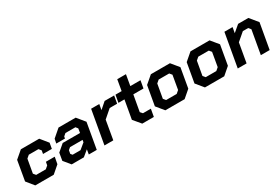

<svg xmlns="http://www.w3.org/2000/svg" viewBox="57 -1572 3604 2485"><g transform="rotate(-30 1858.5 -330.0)"><path d="M26 -110 77 -404 187 -498H461L552 -386L537 -302H405L414 -351L385 -386H241L200 -351L164 -147L193 -112H337L378 -147L387 -196H519L500 -94L391 0H115Z M577 -100 596 -212 697 -298H956L966 -361L941 -392H792L756 -361L751 -333H621L634 -398L750 -498H1006L1101 -382L1034 0H915L927 -71L841 0H659ZM850 -102 934 -171 940 -204H752L720 -177L711 -127L732 -102Z M1237 -498H1359L1344 -415L1439 -498H1581L1561 -386H1450L1330 -282L1281 0H1149Z M1622 -110 1671 -387H1581L1601 -498H1693L1721 -660H1851L1823 -498H1975L1955 -386H1803L1760 -145L1789 -112H1907L1887 0H1714Z M1967 -112 2018 -402 2130 -498H2415L2507 -386L2456 -94L2347 0H2059ZM2292 -110 2333 -145 2369 -353 2340 -388H2183L2142 -353L2105 -145L2134 -110Z M2559 -112 2610 -402 2722 -498H3007L3099 -386L3048 -94L2939 0H2651ZM2884 -110 2925 -145 2961 -353 2932 -388H2775L2734 -353L2697 -145L2726 -110Z M3229 -498H3351L3336 -415L3434 -498H3587L3685 -379L3618 0H3486L3548 -351L3520 -386H3440L3323 -286L3273 0H3141Z"/></g></svg>

Font: Chakra Petch
Style: Bold Italic
Weight: 700
Italic angle: -10°
Designer: Katatrad Aksorn Co.,Ltd.
Foundry: Cadson Demak Co.,Ltd.
Version: Version 1.000; ttfautohint (v1.6)